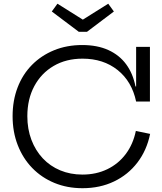

<svg xmlns="http://www.w3.org/2000/svg" viewBox="-20 -1005 872 1036"><path d="M449.5 -833.5H405L259.5 -943L290 -985L427 -899L564 -985L594.5 -943ZM425 10.5Q342.5 10.5 273.5 -18Q204.5 -46.5 154 -98.5Q103.5 -150.5 75.8 -221.8Q48 -293 48 -378Q48 -462.5 75 -533Q102 -603.5 152.2 -654.5Q202.5 -705.5 271.5 -733.8Q340.5 -762 423.5 -762Q505 -762 564.5 -735Q624 -708 660.8 -658Q697.5 -608 711 -538.5H735L714.5 -457Q691.5 -566 614.5 -627.2Q537.5 -688.5 425.5 -688.5Q336.5 -688.5 269.5 -649.2Q202.5 -610 165 -540Q127.5 -470 127.5 -378Q127.5 -308.5 149.5 -250.5Q171.5 -192.5 211 -150.5Q250.5 -108.5 305 -85.8Q359.5 -63 425 -63Q499 -63 559 -92Q619 -121 658.8 -174.2Q698.5 -227.5 713 -298.5L790 -282.5Q772 -194 721.5 -128Q671 -62 595.2 -25.8Q519.5 10.5 425 10.5ZM714.5 -457V-752H789V-457Z"/></svg>

Font: Hepta Slab ExtraLight
Style: Regular
Weight: 400
Version: Version 1.102